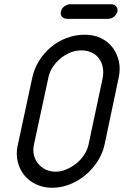

<svg xmlns="http://www.w3.org/2000/svg" viewBox="-20 -887 585 907"><path d="M298 -798Q282 -798 273 -808Q264 -818 268 -833Q270 -846 283.5 -856.5Q297 -867 313 -867H504Q521 -867 529 -856.5Q537 -846 535 -833Q531 -818 518.5 -808Q506 -798 489 -798ZM132 -518Q141 -561 163.5 -598Q186 -635 219 -663Q252 -691 293.5 -707Q335 -723 381 -723Q423 -723 456.5 -707Q490 -691 511.5 -663Q533 -635 541.5 -597.5Q550 -560 540 -517L474 -204Q465 -162 441 -125Q417 -88 383.5 -60Q350 -32 309.5 -16Q269 0 227 0Q185 0 151 -16Q117 -32 95 -59Q73 -86 64 -122Q55 -158 63 -197ZM140 -202Q135 -176 140.5 -153.5Q146 -131 160.5 -113.5Q175 -96 196 -86Q217 -76 243 -76Q268 -76 293 -86.5Q318 -97 339.5 -114Q361 -131 376.5 -154Q392 -177 398 -203L465 -518Q470 -545 465.5 -569Q461 -593 447.5 -611Q434 -629 412.5 -639Q391 -649 364 -649Q337 -649 311.5 -638.5Q286 -628 264.5 -610Q243 -592 228 -568.5Q213 -545 208 -518Z"/></svg>

Font: VDS Compensated
Style: Light Italic
Weight: 300
Italic angle: -12°
Designer: artmaker
Foundry: artmaker
Version: Version 1.000 2012 initial release